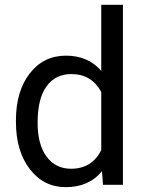

<svg xmlns="http://www.w3.org/2000/svg" viewBox="-20 -770 604 800"><path d="M46.4 -268.6Q46.4 -390.1 104 -464.1Q161.6 -538.1 254.9 -538.1Q347.7 -538.1 401.9 -474.6V-750H492.2V0H409.2L404.8 -56.6Q350.6 9.8 253.9 9.8Q162.1 9.8 104.2 -65.4Q46.4 -140.6 46.4 -261.7ZM136.7 -258.3Q136.7 -168.5 173.8 -117.7Q210.9 -66.9 276.4 -66.9Q362.3 -66.9 401.9 -144V-386.7Q361.3 -461.4 277.3 -461.4Q210.9 -461.4 173.8 -410.2Q136.7 -358.9 136.7 -258.3Z"/></svg>

Font: Vazir FD
Style: Regular-FD
Weight: 400
Designer: Saber Rastikerdar
Foundry: Saber Rastikerdar
Version: Version 30.0.0